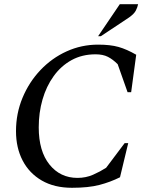

<svg xmlns="http://www.w3.org/2000/svg" viewBox="-20 -882 708 912"><path d="M322 10Q238 10 178.5 -24.5Q119 -59 87.5 -119.5Q56 -180 56 -259Q56 -343 87 -417.5Q118 -492 172 -549Q226 -606 296.5 -638Q367 -670 446 -670Q504 -670 543 -659Q582 -648 627 -622L603 -444H586L539 -577Q516 -600 492.5 -612Q469 -624 434 -624Q370 -624 320 -596.5Q270 -569 235 -520.5Q200 -472 182 -409.5Q164 -347 164 -277Q164 -164 215 -100.5Q266 -37 348 -37Q388 -37 422 -52Q456 -67 484 -85L572 -202H589L550 -40Q504 -17 452 -3.5Q400 10 322 10ZM446 -710 549 -862H636Q633 -847 625 -831.5Q617 -816 593 -799L459 -710Z"/></svg>

Font: Spectral SC Medium
Style: Italic
Weight: 500
Italic angle: -10°
Designer: Jean-Baptiste Levee
Foundry: Production Type
Version: Version 2.001